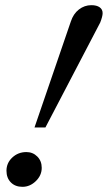

<svg xmlns="http://www.w3.org/2000/svg" viewBox="-20 -703 415 739"><path d="M112.8 -212.4 252.4 -619.6Q262.2 -649.9 283.7 -666.5Q305.2 -683.1 331.5 -683.1Q352.1 -683.1 363.5 -675Q375 -667 375 -652.3Q375 -640.1 365.7 -616.2L154.8 -212.4ZM66.4 16.1Q38.6 16.1 21.7 -1Q4.9 -18.1 4.9 -45.9Q4.9 -75.7 27.3 -96.7Q49.8 -117.7 81.5 -117.7Q106.4 -117.7 123.5 -100.6Q140.6 -83.5 140.6 -57.1Q140.6 -27.8 117.9 -5.9Q95.2 16.1 66.4 16.1Z"/></svg>

Font: Elstob 6pt
Style: Italic
Weight: 400
Italic angle: -20°
Designer: Peter S. Baker
Version: Version 1.015